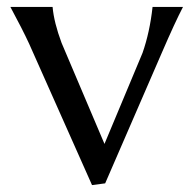

<svg xmlns="http://www.w3.org/2000/svg" viewBox="-20 -528 559 555"><path d="M284 2 246 7 64 -402Q45 -443 10 -508H132Q136 -463 158 -404L282 -112L392 -375Q413 -435 421 -508H509Q486 -464 448 -376Z"/></svg>

Font: Coconat
Style: Regular
Weight: 400
Designer: Sara Lavazza
Foundry: Collletttivo
Version: Version 1.000;Glyphs 3.2 (3217)